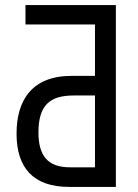

<svg xmlns="http://www.w3.org/2000/svg" viewBox="-20 -734 540 754"><path d="M80 -638H353V-436H261C105 -436 45 -340 45 -209C45 -76 110 0 251 0H435V-714H80ZM269 -359H353V-77H254C169 -77 131 -121 131 -214C131 -320 175 -359 269 -359Z"/></svg>

Font: Noto Sans Mono ExtraCondensed
Style: Regular
Weight: 400
Width: 2
Designer: Monotype Design Team
Foundry: Monotype Imaging Inc.
Version: Version 2.014